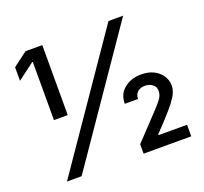

<svg xmlns="http://www.w3.org/2000/svg" viewBox="-125 -875 1087 1022"><g transform="rotate(-20 418.5 -364.0)"><path d="M211.9 -727.5V-331.1H133.8V-660.6H129.9L35.6 -589.4V-666.5L117.2 -727.5ZM86.9 0 586.9 -727.5H669.9L169.9 0ZM521 0V-53.2L654.8 -195.3Q681.2 -222.7 696 -243.4Q710.9 -264.2 710.9 -287.1Q710.9 -311 692.6 -324.2Q674.3 -337.4 650.4 -337.4Q625 -337.4 608.9 -323.2Q592.8 -309.1 592.8 -283.7H517.6Q517.6 -338.4 556.4 -369.6Q595.2 -400.9 652.3 -400.9Q711.9 -400.9 748.8 -368.7Q785.6 -336.4 785.6 -289.6Q785.6 -270.5 777.6 -250.5Q769.5 -230.5 748 -202.1Q726.6 -173.8 685.5 -129.4L629.4 -69.8V-65.4H791V0Z"/></g></svg>

Font: Inter 16pt
Style: Regular
Weight: 400
Version: Version 4.001;git-66647c0bb